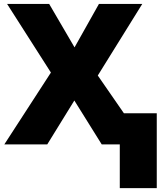

<svg xmlns="http://www.w3.org/2000/svg" viewBox="-20 -734 835 976"><path d="M609.9 -158.2H776.9V222.2H588.9V0H497.1L357.9 -223.1L220.2 0H2L238.8 -365.2L16.1 -713.9H230L358.9 -493.2L482.9 -713.9H703.1L477.1 -350.1Z"/></svg>

Font: Black Ops One [rus by aLiNcE]
Style: Regular
Weight: 400
Designer: James Grieshaber
Foundry: James Grieshaber
Version: Version 1.002;May 25, 2024;FontCreator 13.0.0.2680 64-bit